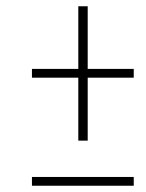

<svg xmlns="http://www.w3.org/2000/svg" viewBox="-20 -592 465 613"><path d="M230 -143V-344H82V-372H230V-572H260V-372H407V-344H260V-143ZM82 1V-27H407V1Z"/></svg>

Font: Noto Serif ExtraCondensed Thin
Style: Italic
Weight: 100
Width: 2
Italic angle: -12°
Designer: Monotype Design Team
Foundry: Monotype Imaging Inc.
Version: Version 2.013